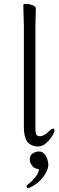

<svg xmlns="http://www.w3.org/2000/svg" viewBox="-20 -727 303 981"><path d="M116 225Q116 220 120 217Q139 204 156.5 183Q174 162 179 143L180 139Q174 136 165 134Q156 132 153 129Q132 109 132 88.5Q132 68 146.5 57.5Q161 47 179.5 47Q198 47 210.5 63.5Q223 80 227 111Q227 144 199 179.5Q171 215 131 232Q128 234 125 234Q116 234 116 225ZM167 -37Q173 -31 183 -31H185Q208 -32 235 -61Q246 -70 254 -70Q258 -70 258 -59Q258 -45 232 -12Q204 21 176 21H166Q135 17 119 -3Q103 -26 102 -72V-595L99 -702Q99 -707 114.5 -707Q130 -707 146.5 -700.5Q163 -694 163 -684L161 -595V-75Q161 -45 167 -37Z"/></svg>

Font: Moon Stars Kai T Light
Style: Regular
Weight: 300
Designer: GuiWonder
Version: Version 1.101